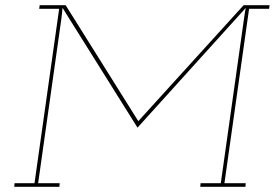

<svg xmlns="http://www.w3.org/2000/svg" viewBox="-20 -720 1059 740"><path d="M35 0H209L210 -14H127L216 -644Q218 -658 219 -668.5Q220 -679 221 -690Q228 -679 231.5 -673Q235 -667 242 -656L510 -228L905 -665Q909 -669 916 -677Q923 -685 927 -690Q925 -678 923.5 -669Q922 -660 920 -645L831 -14H753L752 0H926L927 -14H845L940 -686H1017L1019 -700H919L513 -253L233 -700H133L131 -686H208L113 -14H36Z"/></svg>

Font: Josefin Slab Thin Thin
Style: Italic
Weight: 250
Italic angle: -12°
Version: Version 2.000